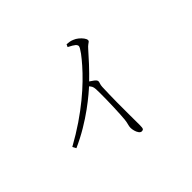

<svg xmlns="http://www.w3.org/2000/svg" viewBox="-162 -1020 1324 1324"><g transform="rotate(-45 500.0 -358.0)"><path d="M600 -735 609 -754Q624 -753 637.5 -750.5Q651 -748 664 -742Q680 -736 696 -723Q712 -710 723 -695Q734 -680 734 -669Q734 -662 729 -658Q724 -654 714.5 -647.5Q705 -641 691 -625Q662 -592 621.5 -548Q581 -504 525 -450Q505 -431 470 -401.5Q435 -372 387 -337Q339 -302 279 -266Q219 -230 150 -199L136 -225Q217 -270 284.5 -316Q352 -362 407.5 -407.5Q463 -453 506 -495Q549 -537 580.5 -573Q612 -609 633 -637Q660 -674 660 -685Q660 -696 648 -706.5Q636 -717 600 -735ZM502 -451 525 -471Q547 -457 565.5 -443Q584 -429 584 -418Q584 -410 580 -399.5Q576 -389 575 -372Q572 -297 571.5 -224Q571 -151 571.5 -92.5Q572 -34 572 -2Q572 24 567.5 31Q563 38 552 38Q540 38 531 25.5Q522 13 517.5 -4Q513 -21 513 -34Q513 -48 517.5 -63Q522 -78 525 -103Q527 -120 528.5 -150.5Q530 -181 531.5 -217Q533 -253 533.5 -288.5Q534 -324 534 -352Q534 -380 533 -393Q532 -410 526.5 -421Q521 -432 502 -451Z"/></g></svg>

Font: Noto Serif HK
Style: Regular
Weight: 200
Designer: Ryoko NISHIZUKA 西塚涼子 (kana & ideographs); Frank Grießhammer (Latin, Greek & Cyrillic); Wenlong ZHANG 张文龙 (bopomofo); San
Foundry: Adobe
Version: Version 2.001;hotconv 1.1.0;makeotfexe 2.6.0